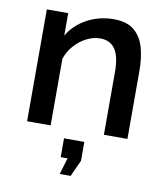

<svg xmlns="http://www.w3.org/2000/svg" viewBox="-83 -601 764 884"><g transform="rotate(10 298.5 -159.5)"><path d="M535 0H425V-293Q425 -367 401.5 -400.5Q378 -434 332 -434Q300 -434 268.5 -418Q237 -402 212 -374Q187 -346 176 -311V0H66V-523H166V-418Q196 -470 253 -501Q310 -532 379 -532Q441 -532 475 -502.5Q509 -473 522 -425Q535 -377 535 -319ZM256 213 279 136H247V48H342V136L307 213Z"/></g></svg>

Font: Raleway SemiBold
Style: Regular
Weight: 600
Designer: Matt McInerney, Pablo Impallari, Rodrigo Fuenzalida
Foundry: Matt McInerney, Pablo Impallari, Rodrigo Fuenzalida
Version: Version 4.026